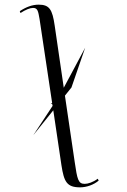

<svg xmlns="http://www.w3.org/2000/svg" viewBox="-20 -559 544 825"><path d="M123 22 209 -85 244 151C255 222 267 246 324 246C352 246 383 235 404 217L400 209C380 224 358 231 344 231C316 231 312 212 301 137L259 -148L287 -183L346 -354L254 -182L215 -449C205 -519 192 -539 146 -539C119 -539 92 -529 65 -511L68 -503C89 -517 109 -525 122 -525C142 -525 144 -511 150 -477L204 -117L198 -113H204L206 -104Z"/></svg>

Font: Noto Serif Display Condensed Light
Style: Italic
Weight: 300
Width: 3
Italic angle: -12°
Designer: Monotype Design Team
Foundry: Monotype Imaging Inc.
Version: Version 2.009